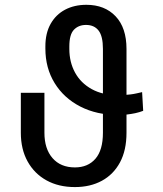

<svg xmlns="http://www.w3.org/2000/svg" viewBox="-20 -757 670 787"><path d="M562.5 -379.4 566.9 -302.7Q551.8 -296.9 534.9 -293.2Q518.1 -289.6 500.5 -287.6Q482.9 -285.6 465.8 -285.6Q376.5 -285.6 309.1 -320.3Q241.7 -355 203.9 -416.5Q166 -478 166 -558.1V-566.9Q166 -621.1 187.5 -659.2Q209 -697.3 246.8 -717.3Q284.7 -737.3 334 -737.3Q409.2 -737.3 453.9 -690.2Q498.5 -643.1 498.5 -556.6V-212.9Q498.5 -141.1 471.9 -91.6Q445.3 -42 397.7 -16.1Q350.1 9.8 287.1 9.8Q220.2 9.8 170.4 -17.8Q120.6 -45.4 93 -95.5Q65.4 -145.5 65.4 -212.9V-376.5H162.1V-212.9Q162.1 -147 195.3 -108.9Q228.5 -70.8 287.1 -70.8Q340.3 -70.8 371.1 -106.2Q401.9 -141.6 401.9 -212.9V-556.6Q401.9 -608.9 384 -631.8Q366.2 -654.8 332.5 -654.8Q302.2 -654.8 283.2 -635.3Q264.2 -615.7 264.2 -566.9V-556.6Q264.2 -502.4 287.6 -459.5Q311 -416.5 356.2 -391.6Q401.4 -366.7 465.8 -366.7Q478 -366.7 490.7 -367.7Q503.4 -368.7 515.9 -370.1Q528.3 -371.6 540 -374.3Q551.8 -377 562.5 -379.4Z"/></svg>

Font: Sahel VF Regular
Style: Regular
Weight: 400
Foundry: Saber Rastikerdar (saber.rastikerdar@gmail.com)
Version: Version 3.4.0